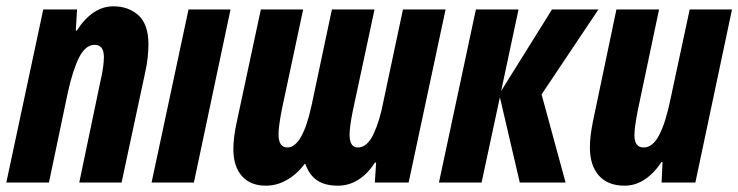

<svg xmlns="http://www.w3.org/2000/svg" viewBox="-29 -578 2338 608"><path d="M108 -548H215L211 -481H214Q264 -558 330 -558Q378 -558 409.5 -529.5Q441 -501 441 -438Q441 -395 431 -350L356 0H222L288 -316Q300 -367 300 -397Q300 -436 271 -436Q242 -436 222 -397Q202 -358 186 -286L126 0H-9Z M568 -548H701L585 0H451Z M710 -106Q710 -143 721 -193L797 -548H931L863 -229Q853 -176 853 -153Q853 -111 881 -111Q929 -111 958 -246L1022 -548H1157L1088 -226Q1078 -176 1078 -152Q1078 -111 1104 -111Q1134 -111 1154 -154Q1174 -197 1185 -256L1247 -548H1382L1265 0H1158L1162 -63H1158Q1136 -28 1106 -9Q1076 10 1041 10Q1000 10 975 -7Q950 -24 938 -59H936Q912 -27 880 -8.5Q848 10 813 10Q764 10 737 -20.5Q710 -51 710 -106Z M1478 -548H1613L1558 -290L1719 -548H1866L1686 -279L1762 0H1617L1554 -270L1496 0H1361Z M1839 -111Q1839 -147 1849 -195L1923 -548H2058L1991 -230Q1980 -175 1980 -150Q1980 -111 2009 -111Q2038 -111 2058.5 -150.5Q2079 -190 2094 -263L2155 -548H2289L2173 0H2066L2069 -65H2066Q2015 10 1949 10Q1896 10 1867.5 -22Q1839 -54 1839 -111Z"/></svg>

Font: Noto Sans Display Ex Bold Cond
Style: Italic
Weight: 800
Width: 3
Italic angle: -12°
Designer: Monotype Design team
Foundry: Monotype Imaging Inc.
Version: Version 1.000